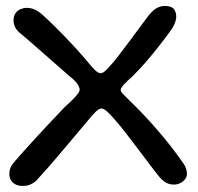

<svg xmlns="http://www.w3.org/2000/svg" viewBox="-20 -616 667 646"><path d="M56 9.5Q43 9.5 33 4.8Q23 0 17.2 -9Q11.5 -18 11.5 -30.5Q11.5 -43.5 16.2 -53.8Q21 -64 30 -73.5Q39 -84 58.8 -106.2Q78.5 -128.5 104 -156Q129.5 -183.5 154.5 -210.2Q179.5 -237 198.5 -256.5Q221.5 -277 234.8 -291.8Q248 -306.5 248 -314Q248 -321 241.2 -332.2Q234.5 -343.5 213.5 -360Q197 -374.5 174.5 -394.2Q152 -414 128.2 -434.8Q104.5 -455.5 83.8 -473.8Q63 -492 49.5 -503Q38 -511.5 31.8 -523Q25.5 -534.5 25.5 -547Q25.5 -562 32.2 -571.5Q39 -581 49.2 -585.2Q59.5 -589.5 69.5 -589.5Q86.5 -589.5 100 -582.5Q113.5 -575.5 127 -562.5Q145 -546.5 169.2 -522.2Q193.5 -498 219.8 -470Q246 -442 270.5 -413.5Q287 -392.5 298.8 -381Q310.5 -369.5 318 -369.5Q324.5 -369.5 332.5 -376Q340.5 -382.5 351 -395Q363.5 -408.5 379.2 -429Q395 -449.5 412 -472.5Q429 -495.5 445 -516.8Q461 -538 472.5 -554Q489.5 -577.5 504 -586.8Q518.5 -596 534.5 -596Q556.5 -596 564.8 -585.8Q573 -575.5 573 -560Q573 -549.5 567.2 -535.8Q561.5 -522 549 -506Q534.5 -486 513.2 -458.8Q492 -431.5 468.8 -405Q445.5 -378.5 425 -358.5Q404.5 -340.5 395.2 -329.8Q386 -319 386 -314Q386 -308.5 392.5 -301.2Q399 -294 412.5 -281Q458 -237 493 -197.5Q528 -158 554 -124.8Q580 -91.5 597 -66Q603.5 -57.5 606.2 -48.2Q609 -39 609 -31.5Q609 -21 602.5 -12.8Q596 -4.5 586.2 0.2Q576.5 5 565.5 5Q551 5 540 -0.8Q529 -6.5 518.5 -18Q505.5 -33.5 485.8 -59.8Q466 -86 443.8 -115.5Q421.5 -145 401.5 -170.8Q381.5 -196.5 368 -211.5Q351 -231.5 339.8 -241.2Q328.5 -251 321 -251Q313.5 -251 302 -240Q290.5 -229 272.5 -206.5Q244 -172.5 223 -147.8Q202 -123 184.2 -101.8Q166.5 -80.5 147 -58.2Q127.5 -36 101.5 -7.5Q93 0 82.2 4.8Q71.5 9.5 56 9.5Z"/></svg>

Font: Gluten Thin Light
Style: Regular
Weight: 300
Version: Version 1.300